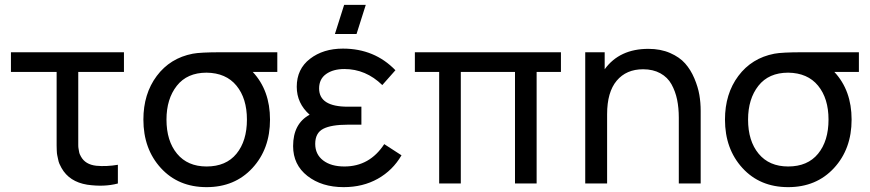

<svg xmlns="http://www.w3.org/2000/svg" viewBox="-20 -755 3579 790"><path d="M339 5Q265 -7 233 -64Q228 -73 224.5 -81Q221 -89 219 -100Q217 -111 215.5 -116.5Q214 -122 213.5 -137Q213 -152 213 -156.5Q213 -161 213 -180.5Q213 -200 213 -204V-459H25V-540H490V-459H302V-208Q302 -203 302 -190Q302 -177 302 -172.5Q302 -168 302 -158.5Q302 -149 303 -144.5Q304 -140 305 -133Q306 -126 308 -121Q310 -116 313 -111Q331 -78 376 -73Q418 -69 465 -77V0Q409 15 339 5Z M1121 -540V-459H1020Q1091 -383 1091 -263Q1091 -142 1018.5 -63.5Q946 15 830 15Q714 15 642 -63.5Q570 -142 570 -263Q570 -369 625 -442.5Q680 -516 773 -534Q804 -540 890 -540ZM830 -70Q910 -70 953 -122.5Q996 -175 996 -263Q996 -350 953 -402.5Q910 -455 830 -456Q750 -456 707.5 -402Q665 -348 665 -263Q665 -175 708.5 -122.5Q752 -70 830 -70Z M1485 -735 1447 -615H1358L1396 -735ZM1561 -162 1632 -116Q1596 -54 1534.5 -19.5Q1473 15 1394 15Q1304 15 1245 -31Q1186 -77 1186 -154Q1186 -246 1254 -283Q1201 -330 1201 -398Q1201 -471 1255.5 -513Q1310 -555 1391 -555Q1521 -555 1607 -466L1553 -405Q1485 -471 1397 -471Q1351 -471 1322 -450.5Q1293 -430 1293 -391Q1293 -316 1411 -316H1467V-242H1411Q1343 -242 1310 -225Q1277 -208 1277 -163Q1277 -120 1309.5 -95Q1342 -70 1397 -70Q1501 -70 1561 -162Z M1787 0V-459H1687V-540H2288V-459H2188V0H2099V-459H1876V0Z M2648 -554Q2698 -554 2737 -537Q2776 -520 2799 -494Q2822 -468 2837 -432.5Q2852 -397 2857.5 -365Q2863 -333 2863 -299V0H2773V-271Q2773 -311 2766 -345Q2759 -379 2743 -408Q2727 -437 2697 -453.5Q2667 -470 2626 -470Q2557 -470 2517.5 -423Q2478 -376 2478 -285V0H2388V-540H2468V-470Q2529 -554 2648 -554Z M3514 -540V-459H3413Q3484 -383 3484 -263Q3484 -142 3411.5 -63.5Q3339 15 3223 15Q3107 15 3035 -63.5Q2963 -142 2963 -263Q2963 -369 3018 -442.5Q3073 -516 3166 -534Q3197 -540 3283 -540ZM3223 -70Q3303 -70 3346 -122.5Q3389 -175 3389 -263Q3389 -350 3346 -402.5Q3303 -455 3223 -456Q3143 -456 3100.5 -402Q3058 -348 3058 -263Q3058 -175 3101.5 -122.5Q3145 -70 3223 -70Z"/></svg>

Font: Manrope Medium
Style: Medium
Weight: 500
Designer: Mikhail Sharanda
Foundry: Mikhail Sharanda
Version: Version 4.000;hotconv 1.0.109;makeotfexe 2.5.65596